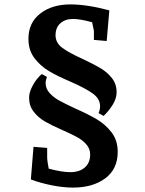

<svg xmlns="http://www.w3.org/2000/svg" viewBox="-20 -740 656 871"><path d="M120 74 132 -74 194 -69V-23Q194 -12 201 25Q260 41 299 41Q340 41 364.5 20Q389 -1 389 -39Q389 -65 372 -84.5Q355 -104 330.5 -117.5Q306 -131 263 -150Q215 -171 184.5 -188.5Q154 -206 133 -233Q112 -260 112 -296Q112 -317 122.5 -340Q133 -363 147 -380.5Q161 -398 170 -404L193 -391Q187 -376 187 -363Q187 -338 205 -318Q223 -298 248.5 -284Q274 -270 321 -248Q382 -221 420.5 -198Q459 -175 486.5 -139Q514 -103 514 -51Q514 27 457.5 69Q401 111 311 111Q266 111 214 100.5Q162 90 120 74ZM434 -258Q434 -292 400.5 -316Q367 -340 301 -369Q242 -394 203 -417Q164 -440 136.5 -476Q109 -512 109 -564Q109 -637 162.5 -678.5Q216 -720 299 -720Q375 -720 476 -693L464 -554L406 -559V-600Q406 -603 398 -639Q344 -654 311 -654Q276 -654 254 -634.5Q232 -615 232 -580Q232 -546 262 -523.5Q292 -501 354 -473Q405 -449 435.5 -431Q466 -413 487.5 -386Q509 -359 509 -322Q509 -294 492 -266Q475 -238 450 -214L427 -227Q434 -242 434 -258Z"/></svg>

Font: Andada Pro
Style: Bold
Weight: 700
Designer: Carolina Giovagnoli
Foundry: Huerta Tipografica
Version: Version 3.005; ttfautohint (v1.8.4)